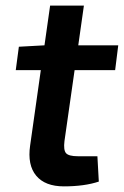

<svg xmlns="http://www.w3.org/2000/svg" viewBox="-20 -651 440 682"><path d="M245 -402 209 -150Q205 -118 214.5 -107Q224 -96 257 -96H326L331 -6Q280 11 207 11Q140 11 108.5 -27Q77 -65 87 -134L125 -402H36L47 -485L138 -490L158 -631H278L258 -490H400L389 -402Z"/></svg>

Font: Exo 2.0 Semi Bold
Style: Italic
Weight: 600
Italic angle: -8°
Designer: Natanael Gama
Version: Version 1.001;PS 001.001;hotconv 1.0.70;makeotf.lib2.5.58329